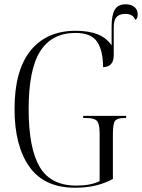

<svg xmlns="http://www.w3.org/2000/svg" viewBox="-20 -868 664 898"><path d="M331 10Q187 10 117.5 -88Q48 -186 48 -358Q48 -539 123 -631.5Q198 -724 334 -724Q394 -724 435.5 -708Q477 -692 502 -656V-745Q502 -798 517 -823Q532 -848 568 -848Q593 -848 608.5 -835.5Q624 -823 624 -801Q624 -781 613 -775Q602 -803 567 -803Q538 -803 525 -788.5Q512 -774 512 -740V-610Q512 -555 462 -554Q462 -632 434 -673Q406 -714 333 -714Q223 -714 168.5 -629Q114 -544 114 -358Q114 -175 165.5 -87.5Q217 0 337 0Q405 0 446 -21V-244Q446 -289 433.5 -302.5Q421 -316 384 -316H369V-326H570V-316H560Q528 -316 518 -302.5Q508 -289 508 -241V-31Q469 -10 426.5 0Q384 10 331 10Z"/></svg>

Font: Noto Serif Display Condensed Light
Style: Regular
Weight: 300
Width: 3
Designer: Monotype Design Team
Foundry: Monotype Imaging Inc.
Version: Version 2.009